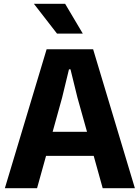

<svg xmlns="http://www.w3.org/2000/svg" viewBox="-20 -985 732 1005"><path d="M5.5 0 224 -727H467.5L686 0H517.5L470.5 -169H221L174 0ZM305 -473.5 255.5 -295H435.5L385.5 -473.5L349 -622H341ZM278.5 -809 157.5 -965H321L413.5 -809Z"/></svg>

Font: Spline Sans
Style: Bold
Weight: 700
Designer: Eben Sorkin, Mirko Velimirovic
Foundry: Sorkin Type
Version: Version 1.000; ttfautohint (v1.8.3)